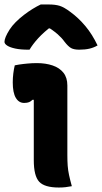

<svg xmlns="http://www.w3.org/2000/svg" viewBox="-26 -832 456 858"><path d="M125 -116Q125 -139 125 -165Q125 -191 125 -218.5Q125 -246 125 -274.5Q125 -303 125 -331Q125 -359 125 -386H119Q116 -383 112 -380Q108 -377 104 -375.5Q100 -374 94.5 -373Q89 -372 82 -372Q58 -372 44.5 -395Q31 -418 31 -464Q31 -484 33.5 -504Q36 -524 40 -540Q50 -542 59 -543.5Q68 -545 77.5 -546Q87 -547 97 -548Q107 -549 117.5 -549.5Q128 -550 139 -550Q178 -550 209 -539.5Q240 -529 257.5 -507Q275 -485 275 -450Q275 -413 275 -373Q275 -333 275 -292.5Q275 -252 275 -213Q275 -174 275 -139Q275 -112 276.5 -91.5Q278 -71 282.5 -50Q287 -29 295 0Q280 3 266.5 4.5Q253 6 237 6Q173 6 149 -20Q125 -46 125 -116ZM156 -812Q165 -812 172 -812Q179 -812 192 -812Q221 -812 240.5 -806Q260 -800 288 -779Q306 -766 323 -750Q340 -734 355.5 -715.5Q371 -697 384.5 -675.5Q398 -654 410 -629Q393 -619 373.5 -614.5Q354 -610 328 -610Q305 -610 292 -617Q279 -624 262 -646Q250 -663 230.5 -680Q211 -697 173 -721L228 -705H162L215 -723Q170 -689 145 -661.5Q120 -634 106 -610H100Q66 -610 42.5 -615Q19 -620 6.5 -628Q-6 -636 -6 -645Q-6 -654 -0.5 -667.5Q5 -681 17 -700Q28 -717 44.5 -733.5Q61 -750 80.5 -765Q100 -780 119.5 -792Q139 -804 156 -812Z"/></svg>

Font: Recursive Casual ExtraBold
Style: Regular
Weight: 800
Version: Version 1.047